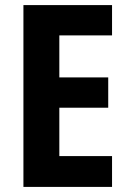

<svg xmlns="http://www.w3.org/2000/svg" viewBox="-20 -734 507 754"><path d="M420 0V-121H213V-311H405V-430H213V-595H420V-714H72V0Z"/></svg>

Font: Noto Sans Arabic UI Cn
Style: Bold
Weight: 700
Width: 3
Designer: Monotype Design Team, Nadine Chahine and Nizar Qandah
Foundry: Monotype Imaging Inc.
Version: Version 2.010